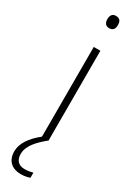

<svg xmlns="http://www.w3.org/2000/svg" viewBox="-248 -742 714 979"><g transform="rotate(30 108.5 -253.0)"><path d="M108 -724C87 -724 78 -709 78 -688C78 -667 87 -652 108 -652C133 -652 140 -667 140 -688C140 -709 133 -724 108 -724ZM39 128C39 79 81 37 126 0H128V-530H89V-2C34 42 4 87 4 133C4 189 39 218 90 218C112 218 130 214 143 209V179C132 182 114 186 95 186C58 186 39 165 39 128Z"/></g></svg>

Font: Noto Sans Telugu ExtraLight
Style: Regular
Weight: 200
Designer: Jelle Bosma - Monotype Design Team
Foundry: Monotype Imaging Inc.
Version: Version 2.005